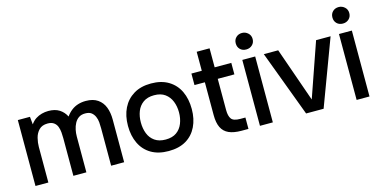

<svg xmlns="http://www.w3.org/2000/svg" viewBox="-72 -1103 2942 1483"><g transform="rotate(-15 1399.0 -361.5)"><path d="M63 0V-527H160L166 -465Q184 -491 206.5 -505.5Q229 -520 255 -527Q281 -534 308 -534Q361 -534 395.5 -512Q430 -490 449 -452Q468 -479 492 -497.5Q516 -516 545 -525Q574 -534 607 -534Q666 -534 702.5 -508.5Q739 -483 755.5 -440Q772 -397 772 -341V0H668V-300Q668 -324 666 -348Q664 -372 654.5 -393.5Q645 -415 627.5 -428.5Q610 -442 578 -442Q547 -442 526.5 -428Q506 -414 493.5 -390.5Q481 -367 475.5 -340Q470 -313 470 -286V0H366V-301Q366 -324 364 -348Q362 -372 354 -393.5Q346 -415 327.5 -428.5Q309 -442 278 -442Q233 -442 208.5 -416.5Q184 -391 175 -354.5Q166 -318 166 -285V0Z M1128 6Q1046 6 989 -27.5Q932 -61 902.5 -122Q873 -183 873 -263Q873 -344 903 -404.5Q933 -465 990 -499.5Q1047 -534 1129 -534Q1211 -534 1268 -499.5Q1325 -465 1354 -404Q1383 -343 1383 -262Q1383 -183 1353.5 -122Q1324 -61 1267.5 -27.5Q1211 6 1128 6ZM1128 -86Q1182 -86 1215.5 -110Q1249 -134 1265 -174.5Q1281 -215 1281 -263Q1281 -311 1265 -351Q1249 -391 1215.5 -415.5Q1182 -440 1128 -440Q1075 -440 1041 -415.5Q1007 -391 991.5 -351Q976 -311 976 -263Q976 -214 991.5 -174Q1007 -134 1041 -110Q1075 -86 1128 -86Z M1711 0Q1649 0 1610 -17.5Q1571 -35 1552.5 -73Q1534 -111 1534 -172V-435H1451V-527H1534V-679H1637V-527H1770V-435H1637V-185Q1637 -138 1654 -114.5Q1671 -91 1725 -91H1766V0Z M1858 0V-527H1961V0ZM1909 -597Q1879 -597 1860.5 -615.5Q1842 -634 1842 -663Q1842 -692 1861 -710.5Q1880 -729 1909 -729Q1936 -729 1956.5 -710.5Q1977 -692 1977 -663Q1977 -634 1957.5 -615.5Q1938 -597 1909 -597Z M2227 0 2030 -527H2145L2297 -93L2448 -527H2564L2367 0Z M2631 0V-527H2734V0ZM2682 -597Q2652 -597 2633.5 -615.5Q2615 -634 2615 -663Q2615 -692 2634 -710.5Q2653 -729 2682 -729Q2709 -729 2729.5 -710.5Q2750 -692 2750 -663Q2750 -634 2730.5 -615.5Q2711 -597 2682 -597Z"/></g></svg>

Font: Onest Medium
Style: Regular
Weight: 500
Designer: Dmitri Voloshin, Andrey Kudryavtsev
Foundry: Dmitri Voloshin, Andrey Kudryavtsev
Version: Version 1.000;gftools[0.9.33]